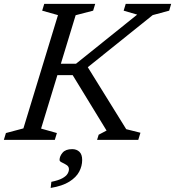

<svg xmlns="http://www.w3.org/2000/svg" viewBox="-38 -708 887 972"><path d="M601 -54 673 -36 662 0H453.5L461.5 -26L501.5 -47L330 -327.5H223L241 -385.5H347L656.5 -634L588 -654L598.5 -688.5H828.5L818.5 -654L735 -631.5L377.5 -344.5L390.5 -393.5ZM255.5 -631.5 175.5 -654 186 -688.5H444L433.5 -654L345 -631L170 -57L250 -34.5L239.5 0H-18.5L-8 -34.5L80.5 -58ZM263.5 102Q263.5 83 278.8 65Q294 47 327.5 47Q349.5 47 363.8 60.2Q378 73.5 378 102Q378 132.5 363 161Q348 189.5 313.2 211.5Q278.5 233.5 218.5 243.5L222 212.5Q258.5 205 277.5 194.5Q296.5 184 303.8 172Q311 160 311 148.5Q311 135 299.2 127.5Q287.5 120 275.5 114.5Q263.5 109 263.5 102Z"/></svg>

Font: Newsreader 12pt
Style: Italic
Weight: 400
Italic angle: -17°
Version: Version 1.003